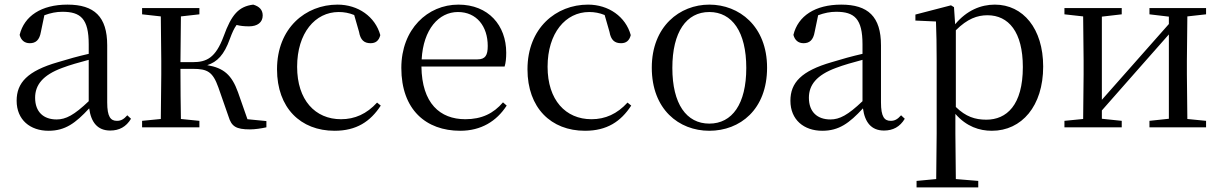

<svg xmlns="http://www.w3.org/2000/svg" viewBox="-20 -551 5285 831"><path d="M457 14C496 14 526 -2 547 -37L531 -52C515 -34 503 -28 486 -28C459 -28 444 -45 444 -108V-355C444 -479 388 -531 272 -531C159 -531 85 -482 65 -400C71 -377 86 -364 109 -364C134 -364 151 -377 157 -413L172 -485C199 -495 224 -500 250 -500C329 -500 364 -470 364 -359V-318C320 -308 273 -295 231 -282C99 -244 52 -193 52 -115C52 -32 111 15 190 15C262 15 307 -18 366 -82C374 -22 402 14 457 14ZM364 -113C301 -53 265 -34 225 -34C169 -34 132 -66 132 -128C132 -183 165 -226 249 -257C283 -270 323 -281 364 -292Z M969 -47C982 -4 1001 9 1062 9C1083 9 1111 5 1133 0V-27L1051 -35L1010 -152C983 -227 948 -257 877 -269C920 -283 950 -313 975 -383C985 -410 993 -428 1004 -443C1019 -439 1036 -437 1058 -437C1094 -437 1117 -454 1117 -484C1117 -508 1103 -523 1076 -531C1013 -523 982 -488 948 -394C913 -300 874 -282 814 -282H761L763 -480L843 -489V-516H595V-489L676 -480L678 -288V-229L676 -36L595 -28V0H843V-28L763 -36C762 -92 761 -176 761 -253H815C878 -253 901 -240 925 -173Z M1428 15C1523 15 1583 -25 1628 -94L1612 -107C1567 -58 1516 -35 1456 -35C1344 -35 1266 -118 1266 -262C1266 -408 1344 -499 1446 -499C1469 -499 1491 -495 1513 -486L1534 -413C1540 -378 1556 -364 1584 -364C1606 -364 1620 -375 1626 -399C1604 -479 1530 -531 1441 -531C1303 -531 1179 -430 1179 -251C1179 -84 1281 15 1428 15Z M1972 15C2062 15 2129 -26 2173 -94L2157 -108C2116 -60 2065 -35 1994 -35C1884 -35 1806 -104 1804 -263H2164C2169 -279 2171 -299 2171 -323C2171 -441 2094 -531 1964 -531C1831 -531 1717 -425 1717 -257C1717 -76 1824 15 1972 15ZM1805 -294C1812 -424 1879 -499 1962 -499C2043 -499 2091 -437 2091 -352C2091 -312 2081 -294 2046 -294Z M2512 15C2607 15 2667 -25 2712 -94L2696 -107C2651 -58 2600 -35 2540 -35C2428 -35 2350 -118 2350 -262C2350 -408 2428 -499 2530 -499C2553 -499 2575 -495 2597 -486L2618 -413C2624 -378 2640 -364 2668 -364C2690 -364 2704 -375 2710 -399C2688 -479 2614 -531 2525 -531C2387 -531 2263 -430 2263 -251C2263 -84 2365 15 2512 15Z M3050 15C3183 15 3300 -77 3300 -258C3300 -438 3179 -531 3050 -531C2922 -531 2801 -437 2801 -258C2801 -78 2918 15 3050 15ZM3050 -16C2951 -16 2890 -101 2890 -257C2890 -413 2951 -499 3050 -499C3149 -499 3210 -413 3210 -257C3210 -101 3149 -16 3050 -16Z M3806 14C3845 14 3875 -2 3896 -37L3880 -52C3864 -34 3852 -28 3835 -28C3808 -28 3793 -45 3793 -108V-355C3793 -479 3737 -531 3621 -531C3508 -531 3434 -482 3414 -400C3420 -377 3435 -364 3458 -364C3483 -364 3500 -377 3506 -413L3521 -485C3548 -495 3573 -500 3599 -500C3678 -500 3713 -470 3713 -359V-318C3669 -308 3622 -295 3580 -282C3448 -244 3401 -193 3401 -115C3401 -32 3460 15 3539 15C3611 15 3656 -18 3715 -82C3723 -22 3751 14 3806 14ZM3713 -113C3650 -53 3614 -34 3574 -34C3518 -34 3481 -66 3481 -128C3481 -183 3514 -226 3598 -257C3632 -270 3672 -281 3713 -292Z M4273 15C4402 15 4495 -92 4495 -263C4495 -427 4408 -531 4286 -531C4225 -531 4164 -506 4114 -446L4109 -520L4096 -528L3942 -488V-462L4031 -458C4033 -408 4034 -355 4034 -287V27L4032 224L3947 232V260H4214V232L4117 224L4115 27V-58C4163 -3 4219 15 4273 15ZM4117 -420C4167 -470 4210 -485 4254 -485C4345 -485 4407 -413 4407 -261C4407 -95 4336 -33 4249 -33C4200 -33 4160 -46 4117 -88Z M4955 -489 5039 -479V-447L4879 -266L4749 -119V-479L4835 -489V-516H4587V-489L4668 -480L4670 -288V-229L4668 -36L4587 -28V0H4835V-28L4749 -37V-73L4904 -249L5039 -402V-37L4955 -28V0H5200V-28L5119 -36L5117 -229V-288L5119 -480L5200 -489V-516H4955Z"/></svg>

Font: Noto Serif CJK KR
Style: Regular
Weight: 400
Designer: Ryoko NISHIZUKA 西塚涼子 (kana & ideographs); Frank Grießhammer (Latin, Greek & Cyrillic); Wenlong ZHANG 张文龙 (bopomofo); San
Foundry: Adobe
Version: Version 2.001;hotconv 1.1.0;makeotfexe 2.6.0